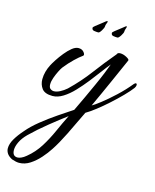

<svg xmlns="http://www.w3.org/2000/svg" viewBox="-178 -519 785 970"><g transform="rotate(15 215.0 -34.5)"><path d="M-2 367Q-14 364 -23 361Q-42 351 -50 338.5Q-58 326 -58 312Q-58 289 -42.5 262.5Q-27 236 -2 208Q23 178 61.5 147Q100 116 142 87.5Q184 59 216 38Q233 3 251.5 -37Q270 -77 287 -114.5Q304 -152 316.5 -183Q329 -214 335 -231Q319 -212 298 -183.5Q277 -155 252 -123.5Q227 -92 200.5 -64Q174 -36 146 -18.5Q118 -1 91 -1Q51 -1 35.5 -21.5Q20 -42 20 -70Q20 -90 25.5 -110Q31 -130 40 -147Q46 -159 59 -179Q72 -199 89 -220Q106 -241 123.5 -255Q141 -269 157 -269Q176 -269 186 -255.5Q196 -242 188 -237Q172 -226 148.5 -203.5Q125 -181 102 -152Q96 -144 87.5 -127Q79 -110 72 -90.5Q65 -71 65 -55Q65 -48 67 -41.5Q69 -35 74 -32Q82 -26 92 -26Q106 -26 123.5 -35Q141 -44 157 -58Q213 -112 257 -171Q301 -230 350 -288Q353 -298 367 -298Q383 -298 400.5 -288.5Q418 -279 415 -273Q406 -253 391.5 -220Q377 -187 360 -149Q343 -111 326 -73.5Q309 -36 295 -6Q307 -12 338 -36Q369 -60 406 -94.5Q443 -129 473 -166Q479 -172 482 -172Q488 -172 488 -164Q488 -157 482 -148Q467 -128 440.5 -101Q414 -74 383.5 -46.5Q353 -19 324 3.5Q295 26 274 38Q243 104 214 162.5Q185 221 161 257Q145 282 122 308Q99 334 72 351.5Q45 369 15 369Q11 369 7 368.5Q3 368 -2 367ZM1 345Q9 345 20.5 340Q32 335 45 324Q83 293 109 251.5Q135 210 155.5 164Q176 118 197 76Q158 105 109 144.5Q60 184 20 223Q-4 247 -15 270.5Q-26 294 -26 312Q-26 345 1 345ZM232 -371Q221 -371 209.5 -373Q198 -375 198 -387Q198 -390 208.5 -398.5Q219 -407 231 -416Q243 -425 245 -427Q257 -438 262 -438Q264 -438 264 -436Q264 -432 260.5 -424.5Q257 -417 257 -410Q257 -402 247.5 -386.5Q238 -371 232 -371ZM332 -371Q321 -371 310 -373Q299 -375 299 -387Q299 -390 309.5 -398.5Q320 -407 332 -416Q344 -425 346 -427Q358 -438 363 -438Q364 -438 364 -436Q364 -432 361 -424.5Q358 -417 358 -410Q358 -402 348 -386.5Q338 -371 332 -371Z"/></g></svg>

Font: Allura
Style: Regular
Weight: 400
Designer: Robert E. Leuschke
Foundry: Robert E. Leuschke
Version: Version 1.110